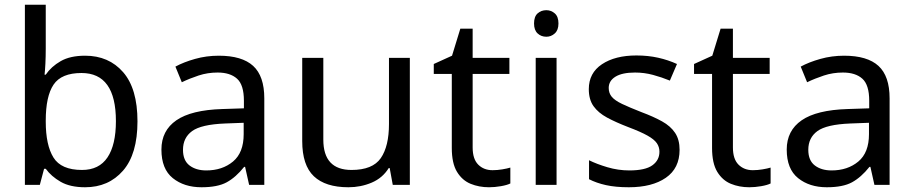

<svg xmlns="http://www.w3.org/2000/svg" viewBox="-20 -780 3854 810"><path d="M173 -575Q173 -541 171.5 -511.5Q170 -482 168 -465H173Q196 -499 236 -522Q276 -545 339 -545Q439 -545 499.5 -475.5Q560 -406 560 -268Q560 -130 499 -60Q438 10 339 10Q276 10 236 -13Q196 -36 173 -68H166L148 0H85V-760H173ZM324 -472Q239 -472 206 -423Q173 -374 173 -271V-267Q173 -168 205.5 -115.5Q238 -63 326 -63Q398 -63 433.5 -116Q469 -169 469 -269Q469 -472 324 -472Z M903 -545Q1001 -545 1048 -502Q1095 -459 1095 -365V0H1031L1014 -76H1010Q975 -32 936.5 -11Q898 10 830 10Q757 10 709 -28.5Q661 -67 661 -149Q661 -229 724 -272.5Q787 -316 918 -320L1009 -323V-355Q1009 -422 980 -448Q951 -474 898 -474Q856 -474 818 -461.5Q780 -449 747 -433L720 -499Q755 -518 803 -531.5Q851 -545 903 -545ZM929 -259Q829 -255 790.5 -227Q752 -199 752 -148Q752 -103 779.5 -82Q807 -61 850 -61Q918 -61 963 -98.5Q1008 -136 1008 -214V-262Z M1709 -536V0H1637L1624 -71H1620Q1594 -29 1548 -9.5Q1502 10 1450 10Q1353 10 1304 -36.5Q1255 -83 1255 -185V-536H1344V-191Q1344 -63 1463 -63Q1552 -63 1586.5 -113Q1621 -163 1621 -257V-536Z M2058 -62Q2078 -62 2099 -65.5Q2120 -69 2133 -73V-6Q2119 1 2093 5.5Q2067 10 2043 10Q2001 10 1965.5 -4.5Q1930 -19 1908 -55Q1886 -91 1886 -156V-468H1810V-510L1887 -545L1922 -659H1974V-536H2129V-468H1974V-158Q1974 -109 1997.5 -85.5Q2021 -62 2058 -62Z M2285 -737Q2305 -737 2320.5 -723.5Q2336 -710 2336 -681Q2336 -653 2320.5 -639Q2305 -625 2285 -625Q2263 -625 2248 -639Q2233 -653 2233 -681Q2233 -710 2248 -723.5Q2263 -737 2285 -737ZM2328 -536V0H2240V-536Z M2847 -148Q2847 -70 2789 -30Q2731 10 2633 10Q2577 10 2536.5 1Q2496 -8 2465 -24V-104Q2497 -88 2542.5 -74.5Q2588 -61 2635 -61Q2702 -61 2732 -82.5Q2762 -104 2762 -140Q2762 -160 2751 -176Q2740 -192 2711.5 -208Q2683 -224 2630 -244Q2578 -264 2541 -284Q2504 -304 2484 -332Q2464 -360 2464 -404Q2464 -472 2519.5 -509Q2575 -546 2665 -546Q2714 -546 2756.5 -536.5Q2799 -527 2836 -510L2806 -440Q2772 -454 2735 -464Q2698 -474 2659 -474Q2605 -474 2576.5 -456.5Q2548 -439 2548 -409Q2548 -387 2561 -371.5Q2574 -356 2604.5 -341.5Q2635 -327 2686 -307Q2737 -288 2773 -268Q2809 -248 2828 -219.5Q2847 -191 2847 -148Z M3156 -62Q3176 -62 3197 -65.5Q3218 -69 3231 -73V-6Q3217 1 3191 5.5Q3165 10 3141 10Q3099 10 3063.5 -4.5Q3028 -19 3006 -55Q2984 -91 2984 -156V-468H2908V-510L2985 -545L3020 -659H3072V-536H3227V-468H3072V-158Q3072 -109 3095.5 -85.5Q3119 -62 3156 -62Z M3541 -545Q3639 -545 3686 -502Q3733 -459 3733 -365V0H3669L3652 -76H3648Q3613 -32 3574.5 -11Q3536 10 3468 10Q3395 10 3347 -28.5Q3299 -67 3299 -149Q3299 -229 3362 -272.5Q3425 -316 3556 -320L3647 -323V-355Q3647 -422 3618 -448Q3589 -474 3536 -474Q3494 -474 3456 -461.5Q3418 -449 3385 -433L3358 -499Q3393 -518 3441 -531.5Q3489 -545 3541 -545ZM3567 -259Q3467 -255 3428.5 -227Q3390 -199 3390 -148Q3390 -103 3417.5 -82Q3445 -61 3488 -61Q3556 -61 3601 -98.5Q3646 -136 3646 -214V-262Z"/></svg>

Font: Noto Sans Elymaic
Style: Regular
Weight: 400
Designer: Morgane Pierson
Foundry: Google LLC
Version: Version 1.002; ttfautohint (v1.8.4.7-5d5b)